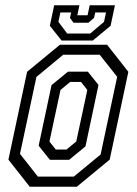

<svg xmlns="http://www.w3.org/2000/svg" viewBox="-20 -710 520 730"><path d="M93 0 12 -103 83 -437 208 -540H387L468 -437L397 -103L272 0ZM124 -38.5H260.5L362.5 -122.5L425.5 -418L359 -502H220.5L118.5 -417.5L56 -125ZM169.5 -102.5 127 -156 176 -386.5 238.5 -437.5H314L354.5 -387L305 -153.5L243 -102.5ZM192 -141.5H233L270 -172L312 -368L288 -398.5H247L210 -368L168 -172ZM214 -556 169.5 -612 186 -690H282L274 -652H313L321 -690H417L400.5 -612L333 -556ZM235.5 -582.5H323L375.5 -627L383 -662.5H342L337.5 -642L316 -623.5H259.5L246 -642L250.5 -662.5H209.5L202 -627Z"/></svg>

Font: Tourney Condensed Regular
Style: Italic
Weight: 400
Width: 3
Italic angle: -12°
Designer: Tyler Finck
Foundry: Etcetera Type Co
Version: Version 1.010; ttfautohint (v1.8.3)